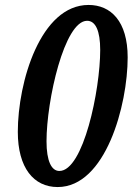

<svg xmlns="http://www.w3.org/2000/svg" viewBox="-20 -745 536 776"><path d="M213 11C407 11 496 -320 496 -513C496 -659 428 -725 338 -725C144 -725 52 -414 52 -212C52 -67 116 11 213 11ZM220 -54C188 -54 168 -94 168 -174C168 -339 240 -661 332 -661C366 -661 385 -621 385 -543C385 -381 317 -54 220 -54Z"/></svg>

Font: Noto Serif Tamil ExtraCondensed
Style: Bold Italic
Weight: 700
Width: 2
Italic angle: -12°
Designer: Indian Type Foundry, Tom Grace, and the Monotype Design Team
Foundry: Monotype Imaging Inc.
Version: Version 2.003